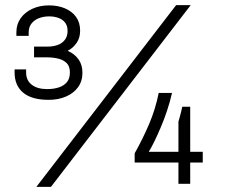

<svg xmlns="http://www.w3.org/2000/svg" viewBox="-20 -718 877 750"><path d="M122 12 668 -698H725L179 12ZM170 -328Q104 -328 70.5 -356Q37 -384 37 -435V-447H82V-435Q82 -404 104 -387Q126 -370 164 -370Q191 -370 211 -377Q231 -384 242 -398Q253 -412 253 -435Q253 -459 240.5 -471.5Q228 -484 207.5 -489Q187 -494 164 -494H113V-536H166Q187 -536 204.5 -542Q222 -548 233 -562Q244 -576 244 -597Q244 -617 234.5 -629.5Q225 -642 208.5 -648Q192 -654 172 -654Q150 -654 132 -647Q114 -640 103 -626Q92 -612 92 -591V-578H44V-592Q44 -623 60.5 -646.5Q77 -670 106 -683.5Q135 -697 171 -697Q206 -697 233.5 -685.5Q261 -674 277 -652Q293 -630 293 -598Q293 -570 279 -550Q265 -530 245 -520V-519Q271 -508 286.5 -486.5Q302 -465 302 -434Q302 -401 285 -377.5Q268 -354 238 -341Q208 -328 170 -328ZM677 0V-83H506V-119Q538 -176 562.5 -233.5Q587 -291 600 -355H652Q644 -320 632.5 -285.5Q621 -251 607.5 -219.5Q594 -188 582 -163.5Q570 -139 561 -125H677V-243Q680 -252 682.5 -262Q685 -272 687.5 -281.5Q690 -291 692 -301H723V-125H772V-83H723V0Z"/></svg>

Font: Archivo SemiBold ExtraLight
Style: Regular
Weight: 250
Version: Version 2.001